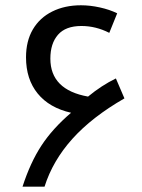

<svg xmlns="http://www.w3.org/2000/svg" viewBox="-20 -704 534 724"><path d="M64.9 0Q94.2 -90.8 136.2 -155Q178.2 -219.2 248 -278.8Q166 -297.4 122.1 -351.3Q78.1 -405.3 78.1 -487.8Q78.1 -549.3 104 -593.3Q129.9 -637.2 177 -660.6Q224.1 -684.1 285.2 -684.1Q319.8 -684.1 356.4 -676Q393.1 -668 421.9 -653.8L392.1 -580.1Q341.3 -606 287.1 -606Q227.5 -606 198.7 -573Q169.9 -540 169.9 -482.9Q169.9 -365.2 312 -339.8Q362.8 -381.8 417 -408.2L449.2 -333Q326.7 -262.7 252.7 -180.2Q178.7 -97.7 147.9 0Z"/></svg>

Font: Noto Kufi Arabic
Style: Regular
Weight: 400
Designer: Monotype Design team
Foundry: Monotype Imaging Inc.
Version: Version 1.02